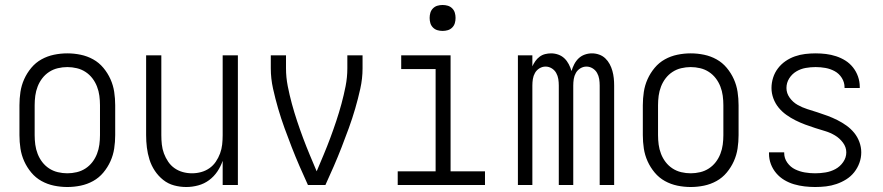

<svg xmlns="http://www.w3.org/2000/svg" viewBox="-20 -742 3540 770"><path d="M250 8Q223 8 196.5 2.5Q170 -3 146.5 -16Q123 -29 105.5 -50Q88 -71 77 -95.5Q66 -120 62 -146.5Q58 -173 58 -200V-320Q58 -347 62 -373.5Q66 -400 77 -424.5Q88 -449 105.5 -470Q123 -491 146.5 -504Q170 -517 196.5 -522.5Q223 -528 250 -528Q277 -528 303.5 -522.5Q330 -517 353.5 -504Q377 -491 394.5 -470Q412 -449 423 -424.5Q434 -400 438 -373.5Q442 -347 442 -320V-200Q442 -173 438 -146.5Q434 -120 423 -95.5Q412 -71 394.5 -50Q377 -29 353.5 -16Q330 -3 303.5 2.5Q277 8 250 8ZM250 -47Q269 -47 288 -51.5Q307 -56 323 -66.5Q339 -77 350.5 -92Q362 -107 369 -125Q376 -143 378.5 -162Q381 -181 381 -200V-320Q381 -339 378.5 -358Q376 -377 369 -395Q362 -413 350.5 -428Q339 -443 323 -453.5Q307 -464 288 -468.5Q269 -473 250 -473Q231 -473 212 -468.5Q193 -464 177 -453.5Q161 -443 149.5 -428Q138 -413 131 -395Q124 -377 121.5 -358Q119 -339 119 -320V-200Q119 -181 121.5 -162Q124 -143 131 -125Q138 -107 149.5 -92Q161 -77 177 -66.5Q193 -56 212 -51.5Q231 -47 250 -47Z M727 8Q702 8 678 1.5Q654 -5 634.5 -20.5Q615 -36 601 -57Q587 -78 579.5 -102Q572 -126 569 -150.5Q566 -175 566 -200V-520H627V-200Q627 -181 629 -162.5Q631 -144 637.5 -126.5Q644 -109 654.5 -93.5Q665 -78 680 -67.5Q695 -57 713 -52Q731 -47 750 -47Q769 -47 787 -52Q805 -57 820 -67.5Q835 -78 845.5 -93.5Q856 -109 862.5 -126.5Q869 -144 871 -162.5Q873 -181 873 -200V-520H934V0H873V-97Q865 -74 851.5 -54Q838 -34 818.5 -19.5Q799 -5 775 1.5Q751 8 727 8Z M1285 0H1215Q1198 -37 1181.5 -75Q1165 -113 1150 -151.5Q1135 -190 1121 -228.5Q1107 -267 1095.5 -306.5Q1084 -346 1075 -386.5Q1066 -427 1066 -468V-520H1127V-468Q1127 -432 1134 -396.5Q1141 -361 1150.5 -326Q1160 -291 1171.5 -256.5Q1183 -222 1195.5 -188.5Q1208 -155 1222 -121.5Q1236 -88 1250 -55Q1264 -88 1278 -121.5Q1292 -155 1304.5 -188.5Q1317 -222 1328.5 -256.5Q1340 -291 1349.5 -326Q1359 -361 1366 -396.5Q1373 -432 1373 -468V-520H1434V-468Q1434 -427 1425 -386.5Q1416 -346 1404.5 -306.5Q1393 -267 1379 -228.5Q1365 -190 1350 -151.5Q1335 -113 1318.5 -75Q1302 -37 1285 0Z M1575 0V-55H1727V-465H1589V-520H1787V-55H1925V0ZM1755 -618Q1744 -618 1734 -621Q1724 -624 1716.5 -631.5Q1709 -639 1706 -649Q1703 -659 1703 -670Q1703 -681 1706 -691Q1709 -701 1716.5 -708.5Q1724 -716 1734 -719Q1744 -722 1755 -722Q1766 -722 1776 -719Q1786 -716 1793.5 -708.5Q1801 -701 1804 -691Q1807 -681 1807 -670Q1807 -659 1804 -649Q1801 -639 1793.5 -631.5Q1786 -624 1776 -621Q1766 -618 1755 -618Z M2057 0V-520H2115V-476Q2120 -487 2127 -497Q2134 -507 2144 -514.5Q2154 -522 2166 -525Q2178 -528 2190 -528Q2205 -528 2219 -523Q2233 -518 2243.5 -508Q2254 -498 2261 -484.5Q2268 -471 2272 -457Q2276 -471 2283 -484.5Q2290 -498 2300.5 -508Q2311 -518 2325 -523Q2339 -528 2354 -528Q2369 -528 2383 -523Q2397 -518 2407.5 -508Q2418 -498 2425 -485Q2432 -472 2436 -457.5Q2440 -443 2441.5 -428.5Q2443 -414 2443 -399V0H2385V-399Q2385 -412 2383 -425Q2381 -438 2374.5 -449.5Q2368 -461 2356.5 -468Q2345 -475 2332 -475Q2319 -475 2307.5 -468Q2296 -461 2289.5 -449.5Q2283 -438 2281 -425Q2279 -412 2279 -399V0H2221V-399Q2221 -412 2219 -425Q2217 -438 2210.5 -449.5Q2204 -461 2192.5 -468Q2181 -475 2168 -475Q2155 -475 2143.5 -468Q2132 -461 2125.5 -449.5Q2119 -438 2117 -425Q2115 -412 2115 -399V0Z M2750 8Q2723 8 2696.5 2.5Q2670 -3 2646.5 -16Q2623 -29 2605.5 -50Q2588 -71 2577 -95.5Q2566 -120 2562 -146.5Q2558 -173 2558 -200V-320Q2558 -347 2562 -373.5Q2566 -400 2577 -424.5Q2588 -449 2605.5 -470Q2623 -491 2646.5 -504Q2670 -517 2696.5 -522.5Q2723 -528 2750 -528Q2777 -528 2803.5 -522.5Q2830 -517 2853.5 -504Q2877 -491 2894.5 -470Q2912 -449 2923 -424.5Q2934 -400 2938 -373.5Q2942 -347 2942 -320V-200Q2942 -173 2938 -146.5Q2934 -120 2923 -95.5Q2912 -71 2894.5 -50Q2877 -29 2853.5 -16Q2830 -3 2803.5 2.5Q2777 8 2750 8ZM2750 -47Q2769 -47 2788 -51.5Q2807 -56 2823 -66.5Q2839 -77 2850.5 -92Q2862 -107 2869 -125Q2876 -143 2878.5 -162Q2881 -181 2881 -200V-320Q2881 -339 2878.5 -358Q2876 -377 2869 -395Q2862 -413 2850.5 -428Q2839 -443 2823 -453.5Q2807 -464 2788 -468.5Q2769 -473 2750 -473Q2731 -473 2712 -468.5Q2693 -464 2677 -453.5Q2661 -443 2649.5 -428Q2638 -413 2631 -395Q2624 -377 2621.5 -358Q2619 -339 2619 -320V-200Q2619 -181 2621.5 -162Q2624 -143 2631 -125Q2638 -107 2649.5 -92Q2661 -77 2677 -66.5Q2693 -56 2712 -51.5Q2731 -47 2750 -47Z M3249 8Q3228 8 3206.5 5.5Q3185 3 3164.5 -3Q3144 -9 3125.5 -20Q3107 -31 3093 -47.5Q3079 -64 3071.5 -84Q3064 -104 3064 -126V-131H3125V-128Q3125 -107 3137.5 -89.5Q3150 -72 3168.5 -63Q3187 -54 3207.5 -50.5Q3228 -47 3249 -47Q3270 -47 3291 -50.5Q3312 -54 3330.5 -64Q3349 -74 3361.5 -92Q3374 -110 3374 -131Q3374 -152 3360.5 -170Q3347 -188 3328.5 -199Q3310 -210 3290 -216Q3270 -222 3249.5 -228.5Q3229 -235 3209 -242.5Q3189 -250 3170 -259.5Q3151 -269 3133.5 -281.5Q3116 -294 3102.5 -310.5Q3089 -327 3081.5 -347.5Q3074 -368 3074 -389Q3074 -410 3080.5 -430.5Q3087 -451 3100 -468Q3113 -485 3130.5 -497Q3148 -509 3168 -516Q3188 -523 3209 -525.5Q3230 -528 3251 -528Q3272 -528 3292.5 -525.5Q3313 -523 3333 -516.5Q3353 -510 3370.5 -499Q3388 -488 3401 -471.5Q3414 -455 3421 -435Q3428 -415 3428 -394V-389H3367V-392Q3367 -412 3356 -429.5Q3345 -447 3327.5 -456.5Q3310 -466 3290.5 -469.5Q3271 -473 3251 -473Q3231 -473 3211 -469.5Q3191 -466 3173.5 -455.5Q3156 -445 3145 -427.5Q3134 -410 3134 -389Q3134 -368 3147 -350Q3160 -332 3178.5 -321.5Q3197 -311 3217.5 -304.5Q3238 -298 3258.5 -291.5Q3279 -285 3299 -277.5Q3319 -270 3338 -260.5Q3357 -251 3374.5 -238.5Q3392 -226 3405.5 -209.5Q3419 -193 3426.5 -172.5Q3434 -152 3434 -131Q3434 -109 3426.5 -88.5Q3419 -68 3405.5 -51Q3392 -34 3373.5 -22.5Q3355 -11 3334.5 -4Q3314 3 3292.5 5.5Q3271 8 3249 8Z"/></svg>

Font: Iosevka Term Curly Light
Style: Regular
Weight: 300
Designer: Belleve Invis
Foundry: Belleve Invis
Version: Version 32.3.0